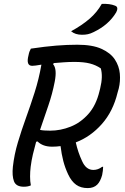

<svg xmlns="http://www.w3.org/2000/svg" viewBox="-20 -949 640 983"><path d="M138 0Q124 7 102 7Q62 7 51.5 -21Q41 -49 46 -96Q53 -158 71.5 -220Q90 -282 113 -345.5Q136 -409 157.5 -476.5Q179 -544 192 -618Q175 -615 163 -613.5Q151 -612 145 -612Q112 -612 126 -666Q128 -677 131 -685Q134 -693 138 -700Q212 -711 268 -715.5Q324 -720 376 -720Q453 -720 499.5 -699Q546 -678 568 -644.5Q590 -611 593.5 -572Q597 -533 588 -496L582 -475Q559 -379 501.5 -314Q444 -249 368 -220Q379 -170 400 -125Q420 -79 458 -79Q482 -79 503 -95H508Q508 -85 506.5 -74.5Q505 -64 503 -53Q494 -20 478 -4Q460 14 429 14Q394 14 370 -3Q346 -20 329 -56Q313 -90 304 -125Q295 -160 290 -201Q269 -198 247 -198Q199 -198 172 -225L165 -223Q156 -191 148.5 -159Q141 -127 137 -95Q134 -70 134 -45Q134 -20 138 0ZM260 -530Q248 -468 227 -407Q206 -346 185 -284Q202 -280 237 -280Q290 -280 341.5 -300.5Q393 -321 432.5 -365.5Q472 -410 489 -481L493 -497Q508 -558 496 -599Q471 -616 440 -624Q409 -632 361 -632Q333 -632 306 -630Q279 -628 255 -626L252 -620Q273 -596 260 -530ZM501 -929Q542 -931 569 -920Q580 -916 580.5 -906.5Q581 -897 575 -886Q537 -822 460 -785Q444 -777 430.5 -774Q417 -771 400 -771Q365 -771 344 -789Q399 -819 438 -852.5Q477 -886 501 -929Z"/></svg>

Font: Recursive Sn Csl St
Style: Italic
Weight: 400
Italic angle: -15°
Version: Version 1.079;hotconv 1.0.112;makeotfexe 2.5.65598; ttfautoh